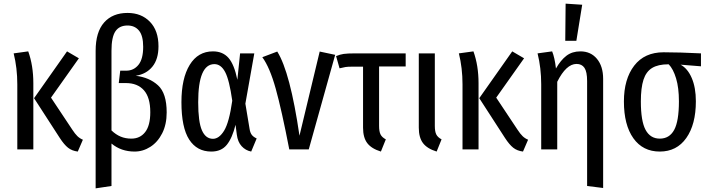

<svg xmlns="http://www.w3.org/2000/svg" viewBox="-20 -820 3888 1054"><path d="M163 -363V0H75V-357Q75 -447 55 -527L135 -538Q163 -460 163 -363ZM260 -284 377 -108Q392 -85 405 -72.5Q418 -60 435 -53L407 12Q375 8 353.5 -9Q332 -26 308 -63L167 -281L348 -538L413 -500Z M895 -203Q895 -137 870.5 -88.5Q846 -40 805.5 -14Q765 12 719 12Q645 12 592 -32V201L505 214V-541Q505 -644 551.5 -696.5Q598 -749 680 -749Q756 -749 803 -700.5Q850 -652 850 -566Q850 -495 816.5 -454Q783 -413 725 -404Q800 -395 847.5 -351.5Q895 -308 895 -203ZM805 -204Q805 -285 770 -324.5Q735 -364 671 -364H632L640 -432H673Q714 -432 740 -464Q766 -496 766 -563Q766 -624 743 -652Q720 -680 680 -680Q635 -680 613.5 -648Q592 -616 592 -541V-104Q616 -81 642.5 -70Q669 -59 701 -59Q749 -59 777 -95Q805 -131 805 -204Z M1283 -382 1298 -527H1376L1327 -251L1350 -113Q1353 -92 1362 -80Q1371 -68 1389 -60L1359 12Q1328 6 1306.5 -17.5Q1285 -41 1280 -81L1273 -135Q1255 -62 1225 -25Q1195 12 1140 12Q1061 12 1018.5 -54Q976 -120 976 -259Q976 -390 1021.5 -464Q1067 -538 1149 -538Q1203 -538 1234.5 -502Q1266 -466 1283 -382ZM1068 -259Q1068 -151 1088.5 -104.5Q1109 -58 1149 -58Q1183 -58 1210.5 -103Q1238 -148 1255 -267Q1239 -381 1216 -424.5Q1193 -468 1157 -468Q1068 -468 1068 -259Z M1624 -75 1735 -537 1820 -519 1675 0H1568Q1526 -217 1493.5 -333.5Q1461 -450 1420 -506L1502 -537Q1573 -424 1624 -75Z M2061 -455V-129Q2061 -98 2069 -82Q2077 -66 2098 -55L2071 12Q2019 -4 1996 -34.5Q1973 -65 1973 -119V-454H1912Q1889 -454 1876.5 -452Q1864 -450 1844 -445L1825 -512Q1846 -521 1866.5 -524Q1887 -527 1931 -527H2207V-455Z M2367 -129Q2367 -98 2375 -82Q2383 -66 2404 -55L2377 12Q2325 -4 2302 -34.5Q2279 -65 2279 -119V-527H2367Z M2607 -363V0H2519V-357Q2519 -447 2499 -527L2579 -538Q2607 -460 2607 -363ZM2704 -284 2821 -108Q2836 -85 2849 -72.5Q2862 -60 2879 -53L2851 12Q2819 8 2797.5 -9Q2776 -26 2752 -63L2611 -281L2792 -538L2857 -500Z M3291 -387V212L3203 201V-375Q3203 -426 3188.5 -447.5Q3174 -469 3145 -469Q3088 -469 3039 -371V0H2951V-357Q2951 -447 2931 -527L3011 -538Q3025 -504 3032 -444Q3058 -490 3089.5 -514Q3121 -538 3166 -538Q3223 -538 3257 -497Q3291 -456 3291 -387ZM3085 -800 3176 -794 3144 -596H3083Z M3828 -456 3716 -465Q3755 -444 3777.5 -391.5Q3800 -339 3800 -264Q3800 -137 3747.5 -62.5Q3695 12 3602 12Q3509 12 3457 -61Q3405 -134 3405 -263Q3405 -386 3461.5 -459.5Q3518 -533 3623 -533Q3708 -533 3828 -527ZM3707 -264Q3707 -338 3691.5 -389.5Q3676 -441 3651 -467H3649Q3593 -467 3560 -447Q3527 -427 3512.5 -382.5Q3498 -338 3498 -263Q3498 -155 3524 -107Q3550 -59 3602 -59Q3655 -59 3681 -107Q3707 -155 3707 -264Z"/></svg>

Font: Fira Sans Extra Condensed
Style: Regular
Weight: 400
Width: 1
Designer: Carrois Corporate & Edenspiekermann AG
Foundry: Carrois Corporate GbR & Edenspiekermann AG
Version: Version 4.203